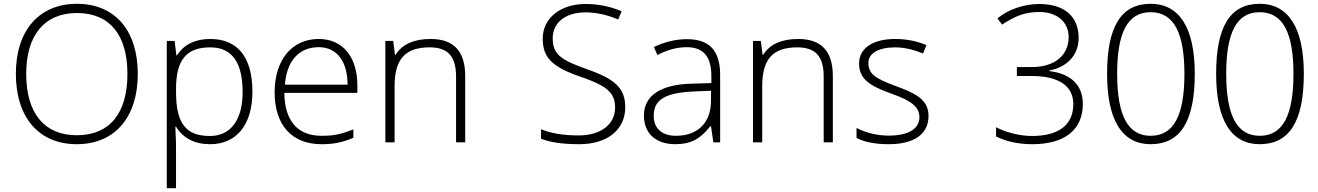

<svg xmlns="http://www.w3.org/2000/svg" viewBox="-20 -745 6900 1005"><path d="M701.2 -357.9C701.2 -585 582 -725.1 382.8 -725.1C185.1 -725.1 63 -585.9 63 -358.9C63 -130.9 183.1 9.8 381.8 9.8C581.1 9.8 701.2 -131.3 701.2 -357.9ZM117.2 -357.9C117.2 -561.5 212.9 -676.8 382.8 -676.8C553.2 -676.8 647 -563.5 647 -357.9C647 -151.4 553.7 -37.1 381.8 -37.1C211.4 -37.1 117.2 -153.3 117.2 -357.9Z M1080.1 9.8C1216.8 9.8 1301.3 -90.8 1301.3 -265.1C1301.3 -444.8 1224.1 -541 1081.1 -541C1001 -541 942.9 -512.2 906.2 -455.1H903.3L894 -530.8H853V240.2H901.4V38.1C901.4 9.3 900.9 -17.1 899.4 -41L897.9 -82H901.4C939 -21 998.5 9.8 1080.1 9.8ZM1079.1 -33.2C953.6 -33.2 901.4 -98.1 901.4 -264.2V-279.8C901.4 -433.6 957.5 -497.1 1081.1 -497.1C1193.8 -497.1 1250 -418.9 1250 -263.2C1250 -118.2 1188 -33.2 1079.1 -33.2Z M1662.6 9.8C1723.6 9.8 1769.5 2 1829.6 -23.9V-67.9C1759.3 -40 1723.1 -34.2 1662.6 -34.2C1538.1 -34.2 1469.7 -112.8 1468.3 -258.8H1850.6V-297.9C1850.6 -447.8 1773.4 -541 1648.4 -541C1507.3 -541 1417.5 -430.7 1417.5 -261.2C1417.5 -89.8 1508.3 9.8 1662.6 9.8ZM1648.4 -498C1742.7 -498 1799.3 -424.8 1799.3 -301.8H1471.2C1481.4 -428.7 1546.4 -498 1648.4 -498Z M2415 0V-347.2C2415 -476.6 2355 -541 2234.4 -541C2146 -541 2085 -513.2 2050.3 -458H2047.4L2038.1 -530.8H1997.1V0H2045.4V-293C2045.4 -437 2102.1 -497.1 2229 -497.1C2323.2 -497.1 2367.2 -451.2 2367.2 -344.2V0Z M3252.9 -184.1C3252.9 -216.8 3246.6 -244.6 3233.9 -267.6C3208 -313.5 3158.2 -346.2 3046.9 -384.8C2993.7 -403.8 2956.5 -419.9 2934.6 -433.6C2891.1 -460.4 2873 -491.2 2873 -543.9C2873 -627.9 2940.4 -680.2 3045.9 -680.2C3100.1 -680.2 3156.7 -668 3215.8 -643.1L3233.9 -686C3174.8 -711.4 3111.8 -724.1 3044.9 -724.1C2913.6 -724.1 2820.8 -649.9 2820.8 -543C2820.8 -445.8 2867.7 -395.5 3013.7 -345.2C3063.5 -328.1 3101.1 -312.5 3127 -297.9C3178.2 -268.6 3199.7 -236.3 3199.7 -182.1C3199.7 -94.7 3126 -36.1 3008.8 -36.1C2929.2 -36.1 2863.3 -46.9 2812 -68.8V-19C2858.4 0 2925.3 9.8 3012.7 9.8C3157.7 9.8 3252.9 -64.9 3252.9 -184.1Z M3749.5 0V-353C3749.5 -481.4 3692.4 -540 3575.7 -540C3518.6 -540 3460.9 -526.4 3402.8 -499L3420.9 -457C3473.6 -484.4 3524.4 -498 3573.7 -498C3665 -498 3703.6 -446.3 3703.6 -345.2V-310.1L3602.5 -307.1C3439 -303.7 3350.6 -244.6 3350.6 -141.1C3350.6 -46.9 3411.6 9.8 3515.6 9.8C3592.3 9.8 3644.5 -15.6 3697.8 -84H3701.7L3713.9 0ZM3518.6 -34.2C3444.3 -34.2 3401.9 -72.8 3401.9 -139.2C3401.9 -222.7 3460 -258.8 3608.9 -266.1L3701.7 -270V-217.8C3701.7 -102.5 3631.8 -34.2 3518.6 -34.2Z M4339.4 0V-347.2C4339.4 -476.6 4279.3 -541 4158.7 -541C4070.3 -541 4009.3 -513.2 3974.6 -458H3971.7L3962.4 -530.8H3921.4V0H3969.7V-293C3969.7 -437 4026.4 -497.1 4153.3 -497.1C4247.6 -497.1 4291.5 -451.2 4291.5 -344.2V0Z M4840.3 -138.2C4840.3 -162.1 4835 -182.6 4824.2 -200.2C4802.2 -235.4 4766.1 -259.3 4670.4 -293.9C4613.3 -314.5 4574.7 -333 4555.2 -349.6C4535.2 -366.2 4525.4 -388.2 4525.4 -416C4525.4 -466.8 4580.1 -497.1 4666.5 -497.1C4710.9 -497.1 4759.3 -486.3 4811.5 -464.8L4829.6 -508.8C4778.3 -530.3 4723.6 -541 4666.5 -541C4546.9 -541 4476.6 -491.7 4476.6 -412.1C4476.6 -361.8 4498.5 -329.1 4541.5 -301.8C4563 -287.6 4600.1 -271 4653.3 -252C4752.4 -216.8 4792.5 -184.1 4792.5 -130.9C4792.5 -72.8 4737.3 -35.2 4632.3 -35.2C4573.2 -35.2 4516.6 -48.3 4463.4 -75.2V-22.9C4504.9 -1 4561.5 9.8 4632.3 9.8C4765.1 9.8 4840.3 -43 4840.3 -138.2Z M5626 -545.9C5626 -659.2 5551.3 -724.1 5419.9 -724.1C5339.8 -724.1 5256.3 -695.3 5201.2 -648.9L5225.1 -616.2C5297.9 -664.6 5350.1 -682.1 5420.9 -682.1C5512.2 -682.1 5573.7 -630.4 5573.7 -550.8C5573.7 -454.6 5499.5 -394 5380.9 -394H5302.7V-347.2H5379.9C5522.9 -347.2 5598.1 -294.4 5598.1 -200.2C5598.1 -94.2 5525.9 -33.2 5381.8 -33.2C5321.8 -33.2 5248.5 -50.3 5193.8 -79.1V-30.8C5248 -3.9 5311 9.8 5383.8 9.8C5554.2 9.8 5647.9 -66.9 5647.9 -200.2C5647.9 -299.3 5586.9 -358.9 5472.2 -373V-376C5565.9 -393.1 5626 -457.5 5626 -545.9Z M6233.9 -358.9C6233.9 -599.1 6153.3 -725.1 6002.9 -725.1C5849.1 -725.1 5774.9 -607.4 5774.9 -358.9C5774.9 -115.2 5854 9.8 6002.9 9.8C6157.7 9.8 6233.9 -108.4 6233.9 -358.9ZM5827.6 -358.9C5827.6 -569.8 5879.9 -681.2 6002.9 -681.2C6126 -681.2 6179.7 -569.8 6179.7 -358.9C6179.7 -144.5 6126 -34.2 6002.9 -34.2C5885.3 -34.2 5827.6 -137.7 5827.6 -358.9Z M6804.7 -358.9C6804.7 -599.1 6724.1 -725.1 6573.7 -725.1C6419.9 -725.1 6345.7 -607.4 6345.7 -358.9C6345.7 -115.2 6424.8 9.8 6573.7 9.8C6728.5 9.8 6804.7 -108.4 6804.7 -358.9ZM6398.4 -358.9C6398.4 -569.8 6450.7 -681.2 6573.7 -681.2C6696.8 -681.2 6750.5 -569.8 6750.5 -358.9C6750.5 -144.5 6696.8 -34.2 6573.7 -34.2C6456.1 -34.2 6398.4 -137.7 6398.4 -358.9Z"/></svg>

Font: Open Sans 300
Style: Regular
Weight: 300
Foundry: Ascender Corporation
Version: Version 1.100;PS 001.100;hotconv 1.0.88;makeotf.lib2.5.64775